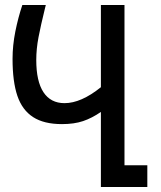

<svg xmlns="http://www.w3.org/2000/svg" viewBox="-20 -745 640 765"><path d="M30 -510.5Q30 -564 41.2 -620Q52.5 -676 69 -725H162.5L159 -711Q142.5 -644 133.5 -597Q124.5 -550 124.5 -506Q124.5 -421 153.2 -377.5Q182 -334 237 -334Q303 -334 382 -397.5V-725H476V-86.5H567V0H382V-299Q346.5 -274.5 311 -262.5Q275.5 -250.5 227 -250.5Q155 -250.5 111.8 -278.5Q68.5 -306.5 49.2 -363.2Q30 -420 30 -510.5Z"/></svg>

Font: JuliaMono Medium
Style: Regular
Weight: 500
Monospace: yes
Designer: cormullion
Foundry: corm
Version: Version 0.054; ttfautohint (v1.8.4)